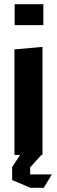

<svg xmlns="http://www.w3.org/2000/svg" viewBox="-20 -740 272 917"><path d="M49 0V-504L182 -516H183V0H177V1L124 59V93H227V94L189 157H124V156H123L38 120V58L76 0ZM50 -620V-720H187V-620Z"/></svg>

Font: Foldit Thin SemiBold
Style: Regular
Weight: 600
Version: Version 1.003